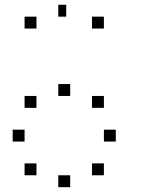

<svg xmlns="http://www.w3.org/2000/svg" viewBox="-20 -820 707 807"><path d="M416.7 -133.3V-83.3H366.7V-133.3ZM275 -83.3V-33.3H225V-83.3ZM133.3 -133.3V-83.3H83.3V-133.3ZM466.7 -275V-225H416.7V-275ZM83.3 -275V-225H33.3V-275ZM416.7 -416.7V-366.7H366.7V-416.7ZM275 -466.7V-416.7H225V-466.7ZM133.3 -416.7V-366.7H83.3V-416.7ZM416.7 -750V-700H366.7V-750ZM258.3 -800V-750H225V-800ZM133.3 -750V-700H83.3V-750Z"/></svg>

Font: 0xA000-Boxes
Style: Boxes
Weight: 400
Version: Version 0.1